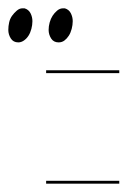

<svg xmlns="http://www.w3.org/2000/svg" viewBox="-111 -456 307 462"><path d="M45 -436Q55 -433 59.5 -424Q64 -415 64 -405Q64 -396 61.5 -386.5Q59 -377 54.5 -370Q50 -363 44 -358.5Q38 -354 30 -354Q18 -354 12 -363.5Q6 -373 6 -384Q6 -393 8.5 -402Q11 -411 15.5 -418Q20 -425 26.5 -430.5Q33 -436 41 -436ZM-52 -436Q-42 -433 -37.5 -424Q-33 -415 -33 -405Q-33 -396 -35.5 -386.5Q-38 -377 -42.5 -370Q-47 -363 -53.5 -358.5Q-60 -354 -67 -354Q-79 -354 -85 -363.5Q-91 -373 -91 -384Q-91 -393 -89 -402Q-87 -411 -82 -418Q-77 -425 -70.5 -430.5Q-64 -436 -57 -436ZM176 -280H0V-287H176ZM176 -14H0V-21H176Z"/></svg>

Font: Gruenewald VA 3. Klasse
Style: Regular
Weight: 400
Designer: Peter Wiegel
Foundry: Peter Wiegel, nach dem Schriftentwurf von Dr. H. Gr¸newald
Version: Version 0.007